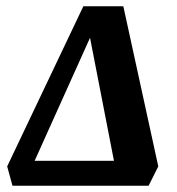

<svg xmlns="http://www.w3.org/2000/svg" viewBox="-20 -595 568 615"><path d="M20 0 3 -62 247 -575H375L487 -62L456 0ZM91 -80H345L259 -522H290Z"/></svg>

Font: Rasa
Style: Italic
Weight: 400
Italic angle: -7.10001°
Designer: Anna Giedrys (Yrsa+Rasa design), David Brezina (Yrsa art-direction, Rasa art-direction, design)
Foundry: Rosetta Type Foundry
Version: Version 2.004